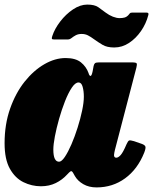

<svg xmlns="http://www.w3.org/2000/svg" viewBox="-25 -792 667 837"><path d="M603.5 -126Q574.5 -54 520.2 -14.5Q466 25 396 25Q362.5 25 338 10.8Q313.5 -3.5 301.5 -24.5Q295 -36 293 -39.5Q287.5 -48 282.8 -45.2Q278 -42.5 267 -30.5Q246.5 -8 218 6Q189.5 20 153.5 20Q113.5 20 77.2 2.2Q41 -15.5 18 -56.5Q-5 -97.5 -5 -167.5Q-5 -250 19 -318.2Q43 -386.5 82.2 -435.8Q121.5 -485 168.2 -512Q215 -539 261 -539Q304.5 -539 327.8 -520.2Q351 -501.5 361 -473.5Q364 -462 369.2 -461Q374.5 -460 379 -482L383 -504Q385 -513 389.2 -516.5Q393.5 -520 406.5 -520H550.5Q568.5 -520 570.8 -515.5Q573 -511 569.5 -497L476 -138.5Q475 -134 473.5 -127Q472 -120 472 -116Q472 -104.5 482 -104.5Q490.5 -104.5 501 -116Q511.5 -127.5 526.5 -163Q533 -177.5 537.8 -179.5Q542.5 -181.5 559.5 -176.5L594 -164.5Q607 -159.5 609 -152.5Q611 -145.5 603.5 -126ZM340.5 -370Q340.5 -395 335.2 -413.8Q330 -432.5 317.5 -432.5Q303 -432.5 287.8 -409.5Q272.5 -386.5 258.2 -350.2Q244 -314 232.5 -273.5Q221 -233 214.2 -197.2Q207.5 -161.5 207.5 -140Q207.5 -87 232.5 -87Q243.5 -87 257.8 -108.2Q272 -129.5 286.5 -163Q301 -196.5 313.2 -235.2Q325.5 -274 333 -309.8Q340.5 -345.5 340.5 -370ZM473 -585Q441.5 -585 422.2 -596.5Q403 -608 387 -619.5Q370 -632 358 -638Q346 -644 331 -644Q315.5 -644 304.8 -638Q294 -632 288 -627Q279.5 -620 271 -620H210Q201.5 -620 201 -623.8Q200.5 -627.5 203 -635Q213.5 -667 237.8 -698.5Q262 -730 293.2 -751Q324.5 -772 355.5 -772Q387 -772 403.2 -760.8Q419.5 -749.5 435 -737.5Q451 -725.5 467.2 -719.2Q483.5 -713 496 -713Q508.5 -713 517.8 -715.5Q527 -718 534.5 -726Q539 -731 541.2 -734Q543.5 -737 550.5 -737H614.5Q625 -737 621.5 -726Q612 -689 589.8 -656.8Q567.5 -624.5 537.5 -604.8Q507.5 -585 473 -585Z"/></svg>

Font: Besley* Narrow Fatface
Style: Italic
Weight: 900
Width: 4
Italic angle: -13°
Designer: Owen Earl
Foundry: indestructible type*
Version: Version 3.000; ttfautohint (v1.8.3)